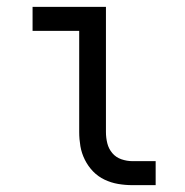

<svg xmlns="http://www.w3.org/2000/svg" viewBox="-20 -540 540 560"><path d="M366 0Q345 0 324.5 -3.5Q304 -7 285 -16Q266 -25 251.5 -40Q237 -55 227.5 -74Q218 -93 214.5 -113.5Q211 -134 211 -155V-450H75V-520H289V-155Q289 -138 293 -122Q297 -106 307.5 -93.5Q318 -81 334 -75.5Q350 -70 366 -70H434V0Z"/></svg>

Font: Iosevka Slab
Style: Regular
Weight: 400
Monospace: yes
Designer: Belleve Invis
Foundry: Belleve Invis
Version: Version 11.2.4; ttfautohint (v1.8.3)